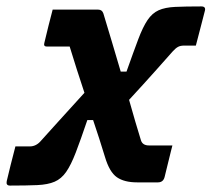

<svg xmlns="http://www.w3.org/2000/svg" viewBox="-37 -568 658 598"><path d="M127 -538H269Q281 -538 285 -526Q297 -486 311 -439.5Q325 -393 339 -345H357Q379 -407 393.5 -445.5Q408 -484 422.5 -505.5Q437 -527 457 -536Q477 -545 508.5 -546.5Q540 -548 590 -548Q605 -548 601 -534Q597 -517 588.5 -485.5Q580 -454 573 -426H536Q525 -426 517.5 -422Q510 -418 501 -408Q486 -391 449.5 -350Q413 -309 365 -257Q375 -221 384.5 -189Q394 -157 402 -131Q407 -115 427 -115H500Q499 -111 495.5 -97.5Q492 -84 488 -67Q484 -50 480.5 -36.5Q477 -23 476 -18Q472 0 455 0H390Q350 0 327 -16Q304 -32 290 -79Q281 -108 272 -136.5Q263 -165 253 -194H235Q214 -132 199 -93Q184 -54 169 -32.5Q154 -11 133 -2Q112 7 79 8.5Q46 10 -6 10Q-19 10 -16 -4Q-12 -22 -4 -53.5Q4 -85 11 -112H56Q76 -112 91 -130Q106 -147 142 -186.5Q178 -226 226 -279Q214 -315 202.5 -351Q191 -387 180 -423H109Q98 -423 101 -434Q107 -459 114 -487.5Q121 -516 127 -538Z"/></svg>

Font: Recursive Sn Lnr St
Style: Bold Italic
Weight: 700
Italic angle: -15°
Version: Version 1.079;hotconv 1.0.112;makeotfexe 2.5.65598; ttfautoh